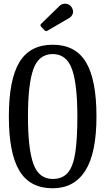

<svg xmlns="http://www.w3.org/2000/svg" viewBox="-20 -1000 565 1030"><path d="M27.5 -375Q27.5 -572.5 84 -666.2Q140.5 -760 262.5 -760Q385 -760 441.2 -666.2Q497.5 -572.5 497.5 -375Q497.5 -178 437.5 -84Q377.5 10 262.5 10Q140.5 10 84 -84Q27.5 -178 27.5 -375ZM130 -375Q130 -201 159.2 -120.5Q188.5 -40 262.5 -40Q317 -40 345.5 -75.5Q374 -111 384.5 -185Q395 -259 395 -375Q395 -549 366 -629.5Q337 -710 262.5 -710Q188.5 -710 159.2 -629.5Q130 -549 130 -375ZM218 -838.5 201 -856.5Q193 -865 201 -872.5L299 -968Q313 -982 334 -979.8Q355 -977.5 365 -960Q376 -941.5 370.2 -926.2Q364.5 -911 351.5 -903.5L237.5 -837Q231 -833 227.2 -832.8Q223.5 -832.5 218 -838.5Z"/></svg>

Font: Besley* Condensed
Style: Regular
Weight: 400
Width: 3
Designer: Owen Earl
Foundry: indestructible type*
Version: Version 3.000; ttfautohint (v1.8.3)